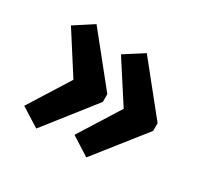

<svg xmlns="http://www.w3.org/2000/svg" viewBox="-101 -593 719 688"><g transform="rotate(30 259.0 -249.0)"><path d="M485 -267 326 -465 248 -415 354 -251 248 -82 325 -33 485 -235ZM277 -267 118 -465 41 -415 146 -251 40 -82 118 -33 277 -235Z"/></g></svg>

Font: SnT
Style: Bold
Weight: 700
Designer: Natanael Gama
Version: Version 1.001;PS 001.001;hotconv 1.0.70;makeotf.lib2.5.58329